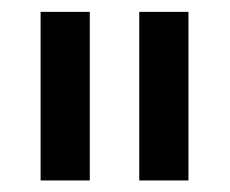

<svg xmlns="http://www.w3.org/2000/svg" viewBox="-20 -717 388 324"><path d="M48.5 -412.5V-697H131.5V-412.5ZM215 -412.5V-697H298V-412.5Z"/></svg>

Font: HK Grotesk Medium
Style: Regular
Weight: 500
Designer: Alfredo Marco Pradil
Foundry: Hanken Design Co.
Version: Version 3.001;FEAKit 1.0